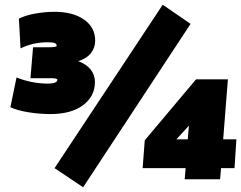

<svg xmlns="http://www.w3.org/2000/svg" viewBox="-20 -759 1022 813"><path d="M787 -658 332 34 211 -47 669 -739ZM194 -276Q148 -276 101 -283.5Q54 -291 24 -305L50 -431Q115 -405 183 -405Q223 -405 223 -422Q223 -424 217 -426Q211 -428 198 -428H109L120 -559H189Q220 -559 220 -565Q220 -573 212 -576.5Q204 -580 182 -580Q119 -580 67 -554L60 -680Q87 -694 129 -701.5Q171 -709 211 -709Q289 -709 336 -676Q383 -643 383 -587Q383 -557 365 -534Q347 -511 311 -500Q345 -488 363.5 -465Q382 -442 382 -412Q382 -351 331.5 -313.5Q281 -276 194 -276ZM973 -47H916L912 0H762L766 -47H584L593 -165L810 -423H945L925 -169H981ZM775 -169 780 -227 727 -169Z"/></svg>

Font: Nunito Sans Heavy Heavy
Style: Italic
Weight: 400
Italic angle: -4.541°
Designer: Vernon Adams
Foundry: Vernon Adams
Version: Version 2.002